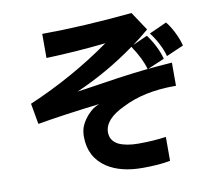

<svg xmlns="http://www.w3.org/2000/svg" viewBox="-88 -795 1137 1028"><g transform="rotate(-10 481.0 -281.5)"><path d="M606 132Q488 132 414 84Q325 25 325 -87Q325 -119 335 -143.5Q345 -168 368 -196Q389 -219 402.5 -228Q416 -237 435 -245Q242 -222 97 -197L77 -310Q318 -413 525 -560Q355 -542 201 -537V-668Q421 -669 691 -695L758 -594Q716 -558 671 -525L751 -561Q800 -494 819 -424Q797 -414 767 -402L727 -385Q773 -390 858 -396V-270H849Q683 -270 566 -210Q456 -159 456 -87Q456 -43 498 -20Q540 0 607 0Q691 0 757 -10V120Q698 132 606 132ZM769 -570 864 -613Q884 -590 904 -550Q924 -510 932 -476L838 -435Q831 -465 811.5 -503Q792 -541 769 -570ZM659 -517Q508 -407 334 -331L383 -338Q465 -351 555.5 -364Q646 -377 724 -385Q708 -444 659 -517Z"/></g></svg>

Font: Gmarket Sans TTF Bold
Style: Regular
Weight: 700
Designer: Creative Director : Sungho Lee; Art Director : Kiwoong Choi; Project Manager : Sori Yang, Jongwook Yoon; Font Designer :
Foundry: Sandoll Inc.
Version: Version 1.000;hotconv 1.0.109;makeotfexe 2.5.65596